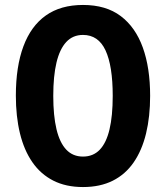

<svg xmlns="http://www.w3.org/2000/svg" viewBox="-20 -745 670 775"><path d="M586 -358Q586 -274 569.5 -206Q553 -138 519.5 -89.5Q486 -41 435 -15.5Q384 10 315 10Q246 10 195 -16Q144 -42 110.5 -90.5Q77 -139 60.5 -207Q44 -275 44 -359Q44 -476 74.5 -558Q105 -640 165 -682.5Q225 -725 315 -725Q408 -725 467.5 -680Q527 -635 556.5 -553Q586 -471 586 -358ZM195 -358Q195 -278 208 -223.5Q221 -169 247.5 -141Q274 -113 315 -113Q356 -113 382.5 -140.5Q409 -168 422 -222.5Q435 -277 435 -358Q435 -479 406 -541.5Q377 -604 315 -604Q274 -604 247.5 -575.5Q221 -547 208 -492.5Q195 -438 195 -358Z"/></svg>

Font: Noto Sans Display Condensed
Style: Bold
Weight: 700
Width: 3
Designer: Monotype Design Team
Foundry: Monotype Imaging Inc.
Version: Version 2.003